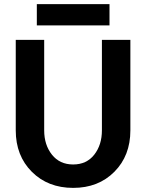

<svg xmlns="http://www.w3.org/2000/svg" viewBox="-20 -893 707 929"><path d="M56.2 -262.2V-700.2H193.8V-262.2Q193.8 -191.9 231.4 -144.5Q269 -97.2 334 -97.2Q398.9 -97.2 436 -144.5Q473.1 -191.9 473.1 -262.2V-700.2H610.8V-262.2Q610.8 -139.6 533.4 -61.8Q456.1 16.1 334 16.1Q211.9 16.1 134 -61.8Q56.2 -139.6 56.2 -262.2ZM158.2 -770V-873H509.8V-770Z"/></svg>

Font: Uncut Sans
Style: Bold
Weight: 700
Designer: Kasper Nordkvist
Foundry: UNCUT.wtf
Version: Version 1.304;Glyphs 3.2 (3246)